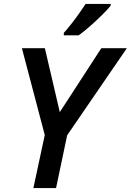

<svg xmlns="http://www.w3.org/2000/svg" viewBox="-20 -960 667 980"><path d="M150.4 0 208.5 -271 91.8 -713.9H209L285.2 -387.7L497.1 -713.9H627.4L322.8 -269.5L266.1 0ZM305.7 -779.8V-792Q322.8 -811 343 -836.7Q363.3 -862.3 382.6 -889.6Q401.9 -917 417 -939.9H544.9V-931.2Q530.8 -913.1 501.7 -884.3Q472.7 -855.5 440.2 -826.9Q407.7 -798.3 381.8 -779.8Z"/></svg>

Font: Open Sans SemiBold
Style: Italic
Weight: 600
Italic angle: -12°
Designer: Monotype Design Team
Foundry: Monotype Imaging Inc.
Version: Version 3.003; ttfautohint (v1.8.4)